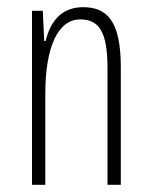

<svg xmlns="http://www.w3.org/2000/svg" viewBox="-20 -514 423 534"><path d="M69 0H106V-253C106 -383 141 -460 203 -460C254 -460 279 -428 279 -325V0H316V-327C316 -457 277 -494 211 -494C158 -494 122 -463 107 -400H103L99 -484H69Z"/></svg>

Font: Noto Sans Armenian ExtraCondensed ExtraLight
Style: Regular
Weight: 200
Width: 2
Designer: Monotype Design Team
Foundry: Monotype Imaging Inc.
Version: Version 2.008